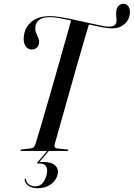

<svg xmlns="http://www.w3.org/2000/svg" viewBox="-20 -797 706 1014"><path d="M269.5 -38Q263 -15 283 -13L335 -7.5Q341 -7 341 -3.5Q341 0 335.5 0H93Q88 0 88 -3.5Q88 -7.5 94 -7.5L144.5 -13.5Q160.5 -15 167.5 -37Q177 -66.5 191.8 -116.8Q206.5 -167 224.5 -229Q242.5 -291 261.5 -357.2Q280.5 -423.5 298.5 -487Q316.5 -550.5 331.2 -603Q346 -655.5 355.5 -689Q321.5 -696.5 292.5 -701.5Q263.5 -706.5 245 -706.5Q208.5 -706.5 189.8 -694Q171 -681.5 167.5 -660Q164.5 -639.5 169.8 -625.5Q175 -611.5 181 -599.5Q187 -587.5 186.5 -573Q185.5 -556.5 174.5 -545.8Q163.5 -535 145.5 -535.5Q124.5 -536.5 112.8 -557.5Q101 -578.5 107 -612Q113 -655 148.2 -683.5Q183.5 -712 246 -712Q266.5 -712 300.2 -706.5Q334 -701 372.8 -692.5Q411.5 -684 448.5 -675.8Q485.5 -667.5 513.5 -661.8Q541.5 -656 553.5 -656Q590 -656 594.5 -680.5Q596.5 -691 594.5 -705.8Q592.5 -720.5 594 -737.5Q595.5 -755.5 606 -766.2Q616.5 -777 632 -777Q646.5 -777 656.5 -765.2Q666.5 -753.5 666 -732.5Q665 -694 638 -670.5Q611 -647 573.5 -647Q553 -647 520 -653Q487 -659 449.5 -667.5Q439 -633.5 424 -581.8Q409 -530 391.2 -468.5Q373.5 -407 355.5 -343Q337.5 -279 320.8 -219.5Q304 -160 290.8 -112.8Q277.5 -65.5 269.5 -38ZM230 -1H238.5L188.5 58.5H210Q253 58.5 272.2 77.8Q291.5 97 284 125.5Q276 157.5 247.5 177.2Q219 197 179.5 197Q148 197 130.2 184.2Q112.5 171.5 110 152.5Q109.5 148 113 147Q116.5 145.5 117.5 150.5Q120 169 134 178Q148 187 166.5 187Q210.5 187 226 126Q233 99.5 224.2 83Q215.5 66.5 191 66.5H179.5Q172.5 66.5 178 60Z"/></svg>

Font: Fraunces 144pt S000
Style: Italic
Weight: 400
Italic angle: -16°
Version: Version 1.000; ttfautohint (v1.8.3)